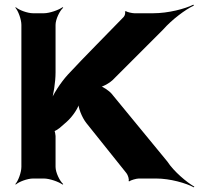

<svg xmlns="http://www.w3.org/2000/svg" viewBox="-20 -768 856 826"><path d="M352 -238 524 -23C530 -16 537 5 533 11L537 12C542 7 567 0 577 0H652C712 0 781 20 814 38L816 35C783 16 728 -30 700 -73L460 -365C450 -377 421 -397 409 -398V-394C421 -393 453 -412 464 -423L682 -641C719 -683 777 -727 814 -744L812 -748C776 -730 704 -711 639 -711H558C549 -711 526 -716 522 -720L517 -718C521 -714 517 -700 512 -695C432 -612 350 -531 272 -447C240 -412 207 -360 196 -329L200 -328C210 -359 219 -414 219 -457V-661C219 -685 237 -722 252 -735L249 -737C233 -725 193 -711 169 -711H122C98 -711 61 -725 48 -737L46 -735C58 -722 72 -685 72 -661V-50C72 -26 58 11 46 24L48 26C61 14 98 0 122 0H169C193 0 233 14 249 26L252 24C237 11 219 -26 219 -50V-183C219 -188 216 -206 213 -207L212 -204C215 -202 232 -214 236 -217L267 -244C292 -266 320 -307 322 -329H317C315 -307 332 -263 352 -238Z"/></svg>

Font: Asimov
Style: EdgeWide
Weight: 500
Designer: Google
Version: Version 2.000980: 2014